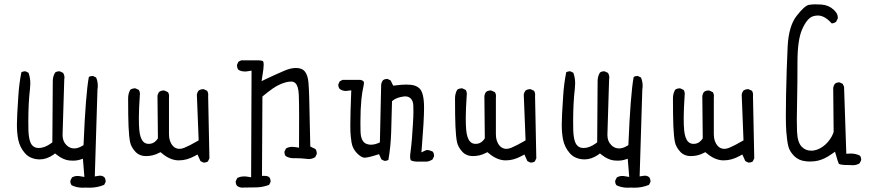

<svg xmlns="http://www.w3.org/2000/svg" viewBox="-20 -747 4040 881"><path d="M390.6 114.3Q426.8 114.3 458 101.1L464.4 88.4Q464.8 86.9 464.8 85.9Q464.8 73.7 458.5 65.9Q450.2 59.1 438.5 59.1Q435.1 59.1 430.7 60.1L415 62.5L427.2 -335Q428.7 -344.7 428.7 -353.5Q428.7 -374.5 420.9 -391.6L407.7 -397.9Q406.2 -398.4 405.3 -398.4Q395 -398.4 387.7 -394Q373 -315.9 363.3 -81.1L357.4 -77.6Q337.9 -65.9 320.3 -65.9Q299.8 -65.9 284.7 -81.5Q267.1 -98.6 267.1 -127.9L274.9 -383.8Q275.9 -388.2 275.9 -390.9Q275.9 -393.6 275.4 -396.5Q274.9 -404.3 269.5 -412.6L255.4 -419.4Q253.9 -419.9 250.2 -419.9Q246.6 -419.9 241.7 -418.5Q236.8 -417 232.9 -414.1Q222.2 -396.5 222.2 -375L220.2 -93.8L214.8 -89.8Q185.1 -67.9 157.7 -67.9Q140.1 -67.9 129.4 -78.6Q124 -84 120.6 -91.3Q111.8 -111.3 110.4 -148.4Q109.9 -166 109.9 -188.5Q109.9 -275.4 117.7 -340.3Q119.1 -352.5 119.1 -363.8Q119.1 -390.6 110.8 -413.1L98.1 -419.4Q96.7 -419.9 94.7 -419.9Q92.8 -419.9 89.8 -419.4Q83.5 -418.5 78.1 -415.5Q67.4 -361.8 64 -304.2Q57.6 -210.9 57.6 -175.3Q57.6 -137.2 63.5 -106.9Q70.8 -71.3 93.8 -44.9Q106 -30.8 120.6 -24.4Q140.1 -15.6 162.1 -15.6Q193.8 -15.6 225.1 -37.1L232.9 -43L240.7 -36.6Q270 -13.7 297.4 -10.7Q307.1 -9.8 315.9 -9.8Q332 -9.8 344.7 -13.7L360.4 -18.6L367.2 64.9Q345.7 61 342.3 60.8Q338.9 60.5 337.2 60.5Q335.4 60.5 333.3 60.5Q331.1 60.5 327.6 61Q324.2 61.5 321.3 62.5Q315.4 64 310.1 67.4L303.2 81.5Q302.7 83 302.7 85.2Q302.7 87.4 303.2 90.8Q304.2 97.2 308.6 103Q331.5 114.3 359.4 114.3Q365.7 114.3 374 113.8Q382.8 114.3 390.6 114.3Z M915 -1Q926.3 -1 934.1 -6.3L940.9 -20.5L935.1 -306.2Q935.5 -309.6 935.5 -311.5Q935.5 -322.8 930.2 -330.6L915.5 -337.4Q914.1 -337.9 913.1 -337.9Q900.4 -337.9 891.1 -331.1Q884.8 -323.2 883.3 -313L891.6 -103L884.8 -99.1Q850.6 -79.1 825.7 -68.8Q814 -64 803.7 -64Q786.6 -64 774.4 -76.2L772.9 -78.1Q755.4 -97.7 755.4 -130.9V-300.3Q755.9 -303.7 755.9 -305.7Q755.9 -316.9 750.5 -324.2L734.9 -331.5Q733.4 -332 730 -332Q726.6 -332 720.9 -330.6Q715.3 -329.1 710.4 -325.2Q704.1 -317.4 702.6 -306.6L704.6 -112.3Q699.2 -104 695.3 -100.6Q682.1 -86.9 663.1 -86.9Q659.7 -86.9 655.8 -87.4Q645.5 -88.9 637.7 -96.7Q622.6 -111.8 619.1 -151.4Q617.2 -170.9 617.2 -207.5Q617.2 -244.1 621.6 -310.5Q622.1 -313.5 622.1 -315.4Q622.1 -326.7 616.7 -334.5L602.1 -341.3Q600.6 -341.8 597.2 -341.8Q593.8 -341.8 588.6 -340.3Q583.5 -338.9 578.1 -335.4Q567.9 -317.9 567.9 -295.9Q567.9 -212.4 569.8 -167Q571.8 -121.6 576.7 -96.2Q581.1 -72.3 603 -48.8Q621.1 -30.8 649.4 -30.8Q682.1 -30.8 708.5 -44.9L716.3 -48.8L723.1 -43.5Q758.8 -13.2 795.9 -11.2Q798.8 -11.2 801.8 -11.2Q836.9 -11.2 873.5 -31.2L886.2 -38.1L899.9 -7.8L912.6 -1.5Q914.1 -1 915 -1Z M1326.7 -21H1340.8Q1362.8 -21 1386.7 -18.1Q1391.1 -17.1 1396 -17.1Q1412.1 -17.1 1426.3 -25.9L1433.1 -39.6Q1433.6 -41 1433.6 -42Q1433.6 -54.2 1427.7 -63L1403.8 -74.7L1398.9 -295.9Q1397.9 -337.9 1395.3 -369.1Q1392.6 -400.4 1379.9 -417.5Q1367.2 -435.1 1337.9 -435.1Q1313 -435.1 1282.2 -421.4Q1243.7 -404.8 1203.1 -385.7L1180.2 -374.5L1184.1 -399.4Q1189.9 -432.6 1189.9 -450.7Q1189.9 -457 1189 -461.4L1187.5 -465.3Q1182.6 -469.7 1168 -470.2H1086.9L1074.2 -463.9L1067.9 -450.7Q1067.4 -449.2 1067.4 -445.8Q1067.4 -442.4 1068.8 -437Q1070.3 -431.6 1073.7 -426.8Q1086.9 -418.9 1104 -418.9Q1110.8 -418.9 1118.7 -420.4L1134.3 -422.9L1132.3 66.4L1117.2 64Q1108.4 62.5 1100.6 62.5Q1082.5 62.5 1068.8 69.8L1062 83.5Q1061.5 85 1061.5 85.9Q1061.5 98.1 1067.9 106Q1076.2 112.3 1086.9 113.8Q1123 113.8 1157.7 112.8Q1188 111.8 1214.8 101.1L1221.2 88.4Q1221.7 86.9 1221.7 83.5Q1221.7 80.1 1220.2 75.2Q1218.8 70.3 1215.3 65.9Q1207.5 60.1 1195.3 60.1H1182.1L1184.1 -304.2Q1212.9 -328.1 1232.2 -341.3Q1251.5 -354.5 1267.1 -360.8Q1294.9 -372.6 1314.9 -372.6Q1316.9 -372.6 1318.4 -372.6Q1328.6 -372.1 1335.7 -365Q1342.8 -357.9 1346.4 -345Q1350.1 -332 1351.1 -311Q1352.5 -278.8 1352.5 -211.4Q1352.5 -144 1352.1 -69.3L1336.4 -71.8Q1328.6 -73.2 1321.3 -73.2Q1305.2 -73.2 1292.5 -65.9L1285.6 -52.2Q1285.2 -50.8 1285.2 -49.8Q1285.2 -38.1 1291 -30.8Q1307.1 -21 1326.7 -21Z M1839.8 -304.7Q1855 -304.7 1864.7 -294.9Q1876 -283.7 1876.5 -261.7Q1877 -250 1877 -232.2Q1877 -214.4 1875 -182.6Q1871.1 -106.4 1863.8 -50.3Q1861.8 -38.1 1861.8 -28.6Q1861.8 -19 1864.3 -13.2L1864.7 -12.2Q1866.7 -10.3 1872.8 -8.3Q1878.9 -6.3 1892.1 -5.4H1936Q1948.2 -5.4 1964.4 -15.1L1971.2 -28.8Q1971.7 -30.3 1971.7 -31.2Q1971.7 -43 1965.8 -51.3Q1950.7 -58.6 1939.9 -58.6Q1936 -58.6 1934.6 -57.6L1913.6 -47.9L1915.5 -70.3Q1925.8 -196.3 1925.8 -252.9Q1925.8 -320.3 1905.3 -340.8Q1890.6 -355.5 1864.7 -357.9Q1855 -358.9 1844.2 -358.9Q1821.8 -358.9 1793.9 -355L1784.2 -354L1772.5 -377.9L1759.3 -384.3Q1757.8 -384.8 1756.8 -384.8Q1744.6 -384.8 1736.8 -378.4Q1730.5 -370.1 1729 -359.4L1723.1 -93.8L1715.3 -90.3Q1697.8 -83 1682.1 -83Q1671.9 -83 1662.6 -86.4Q1635.3 -96.2 1634.3 -145Q1633.8 -165.5 1633.8 -184.6Q1633.8 -244.1 1638.2 -290.5Q1641.1 -321.3 1648.9 -356.9Q1649.9 -361.8 1649.9 -363.8Q1649.9 -365.7 1649.9 -366.7Q1649.9 -367.7 1649.7 -369.1Q1649.4 -370.6 1648.9 -372.1Q1647.9 -374 1646.5 -375Q1642.6 -378.9 1633.8 -380.4H1551.8L1539.1 -374L1532.7 -360.8Q1532.2 -359.4 1532.2 -356Q1532.2 -352.5 1533.7 -347.9Q1535.2 -343.3 1538.6 -338.9Q1551.3 -329.6 1567.4 -329.6Q1571.8 -329.6 1576.2 -330.6L1591.8 -332.5Q1587.4 -223.1 1587.4 -172.9Q1587.4 -138.7 1589.4 -121.6Q1592.3 -91.3 1597.2 -77.1Q1605 -56.2 1621.1 -41Q1637.2 -25.9 1648.9 -23.9Q1650.4 -23.4 1652.3 -23.4Q1668 -23.4 1708 -36.1L1719.2 -39.6L1730 -15.6L1742.7 -9.3Q1744.1 -8.8 1745.1 -8.8Q1755.4 -8.8 1762.2 -13.2Q1772.9 -75.2 1774.9 -140.1L1778.8 -282.7L1783.7 -286.6Q1800.3 -299.8 1832 -304.2Q1835.9 -304.7 1839.8 -304.7Z M2415 -1Q2426.3 -1 2434.1 -6.3L2440.9 -20.5L2435.1 -306.2Q2435.5 -309.6 2435.5 -311.5Q2435.5 -322.8 2430.2 -330.6L2415.5 -337.4Q2414.1 -337.9 2413.1 -337.9Q2400.4 -337.9 2391.1 -331.1Q2384.8 -323.2 2383.3 -313L2391.6 -103L2384.8 -99.1Q2350.6 -79.1 2325.7 -68.8Q2314 -64 2303.7 -64Q2286.6 -64 2274.4 -76.2L2272.9 -78.1Q2255.4 -97.7 2255.4 -130.9V-300.3Q2255.9 -303.7 2255.9 -305.7Q2255.9 -316.9 2250.5 -324.2L2234.9 -331.5Q2233.4 -332 2230 -332Q2226.6 -332 2220.9 -330.6Q2215.3 -329.1 2210.4 -325.2Q2204.1 -317.4 2202.6 -306.6L2204.6 -112.3Q2199.2 -104 2195.3 -100.6Q2182.1 -86.9 2163.1 -86.9Q2159.7 -86.9 2155.8 -87.4Q2145.5 -88.9 2137.7 -96.7Q2122.6 -111.8 2119.1 -151.4Q2117.2 -170.9 2117.2 -207.5Q2117.2 -244.1 2121.6 -310.5Q2122.1 -313.5 2122.1 -315.4Q2122.1 -326.7 2116.7 -334.5L2102.1 -341.3Q2100.6 -341.8 2097.2 -341.8Q2093.8 -341.8 2088.6 -340.3Q2083.5 -338.9 2078.1 -335.4Q2067.9 -317.9 2067.9 -295.9Q2067.9 -212.4 2069.8 -167Q2071.8 -121.6 2076.7 -96.2Q2081.1 -72.3 2103 -48.8Q2121.1 -30.8 2149.4 -30.8Q2182.1 -30.8 2208.5 -44.9L2216.3 -48.8L2223.1 -43.5Q2258.8 -13.2 2295.9 -11.2Q2298.8 -11.2 2301.8 -11.2Q2336.9 -11.2 2373.5 -31.2L2386.2 -38.1L2399.9 -7.8L2412.6 -1.5Q2414.1 -1 2415 -1Z M2890.6 114.3Q2926.8 114.3 2958 101.1L2964.4 88.4Q2964.8 86.9 2964.8 85.9Q2964.8 73.7 2958.5 65.9Q2950.2 59.1 2938.5 59.1Q2935.1 59.1 2930.7 60.1L2915 62.5L2927.2 -335Q2928.7 -344.7 2928.7 -353.5Q2928.7 -374.5 2920.9 -391.6L2907.7 -397.9Q2906.2 -398.4 2905.3 -398.4Q2895 -398.4 2887.7 -394Q2873 -315.9 2863.3 -81.1L2857.4 -77.6Q2837.9 -65.9 2820.3 -65.9Q2799.8 -65.9 2784.7 -81.5Q2767.1 -98.6 2767.1 -127.9L2774.9 -383.8Q2775.9 -388.2 2775.9 -390.9Q2775.9 -393.6 2775.4 -396.5Q2774.9 -404.3 2769.5 -412.6L2755.4 -419.4Q2753.9 -419.9 2750.2 -419.9Q2746.6 -419.9 2741.7 -418.5Q2736.8 -417 2732.9 -414.1Q2722.2 -396.5 2722.2 -375L2720.2 -93.8L2714.8 -89.8Q2685.1 -67.9 2657.7 -67.9Q2640.1 -67.9 2629.4 -78.6Q2624 -84 2620.6 -91.3Q2611.8 -111.3 2610.4 -148.4Q2609.9 -166 2609.9 -188.5Q2609.9 -275.4 2617.7 -340.3Q2619.1 -352.5 2619.1 -363.8Q2619.1 -390.6 2610.8 -413.1L2598.1 -419.4Q2596.7 -419.9 2594.7 -419.9Q2592.8 -419.9 2589.8 -419.4Q2583.5 -418.5 2578.1 -415.5Q2567.4 -361.8 2564 -304.2Q2557.6 -210.9 2557.6 -175.3Q2557.6 -137.2 2563.5 -106.9Q2570.8 -71.3 2593.8 -44.9Q2606 -30.8 2620.6 -24.4Q2640.1 -15.6 2662.1 -15.6Q2693.8 -15.6 2725.1 -37.1L2732.9 -43L2740.7 -36.6Q2770 -13.7 2797.4 -10.7Q2807.1 -9.8 2815.9 -9.8Q2832 -9.8 2844.7 -13.7L2860.4 -18.6L2867.2 64.9Q2845.7 61 2842.3 60.8Q2838.9 60.5 2837.2 60.5Q2835.4 60.5 2833.3 60.5Q2831.1 60.5 2827.6 61Q2824.2 61.5 2821.3 62.5Q2815.4 64 2810.1 67.4L2803.2 81.5Q2802.7 83 2802.7 85.2Q2802.7 87.4 2803.2 90.8Q2804.2 97.2 2808.6 103Q2831.5 114.3 2859.4 114.3Q2865.7 114.3 2874 113.8Q2882.8 114.3 2890.6 114.3Z M3415 -1Q3426.3 -1 3434.1 -6.3L3440.9 -20.5L3435.1 -306.2Q3435.5 -309.6 3435.5 -311.5Q3435.5 -322.8 3430.2 -330.6L3415.5 -337.4Q3414.1 -337.9 3413.1 -337.9Q3400.4 -337.9 3391.1 -331.1Q3384.8 -323.2 3383.3 -313L3391.6 -103L3384.8 -99.1Q3350.6 -79.1 3325.7 -68.8Q3314 -64 3303.7 -64Q3286.6 -64 3274.4 -76.2L3272.9 -78.1Q3255.4 -97.7 3255.4 -130.9V-300.3Q3255.9 -303.7 3255.9 -305.7Q3255.9 -316.9 3250.5 -324.2L3234.9 -331.5Q3233.4 -332 3230 -332Q3226.6 -332 3220.9 -330.6Q3215.3 -329.1 3210.4 -325.2Q3204.1 -317.4 3202.6 -306.6L3204.6 -112.3Q3199.2 -104 3195.3 -100.6Q3182.1 -86.9 3163.1 -86.9Q3159.7 -86.9 3155.8 -87.4Q3145.5 -88.9 3137.7 -96.7Q3122.6 -111.8 3119.1 -151.4Q3117.2 -170.9 3117.2 -207.5Q3117.2 -244.1 3121.6 -310.5Q3122.1 -313.5 3122.1 -315.4Q3122.1 -326.7 3116.7 -334.5L3102.1 -341.3Q3100.6 -341.8 3097.2 -341.8Q3093.8 -341.8 3088.6 -340.3Q3083.5 -338.9 3078.1 -335.4Q3067.9 -317.9 3067.9 -295.9Q3067.9 -212.4 3069.8 -167Q3071.8 -121.6 3076.7 -96.2Q3081.1 -72.3 3103 -48.8Q3121.1 -30.8 3149.4 -30.8Q3182.1 -30.8 3208.5 -44.9L3216.3 -48.8L3223.1 -43.5Q3258.8 -13.2 3295.9 -11.2Q3298.8 -11.2 3301.8 -11.2Q3336.9 -11.2 3373.5 -31.2L3386.2 -38.1L3399.9 -7.8L3412.6 -1.5Q3414.1 -1 3415 -1Z M3892.1 11.2Q3910.2 11.2 3924.3 2.4L3931.2 -11.2Q3931.6 -12.7 3931.6 -13.7Q3931.6 -25.4 3925.8 -32.7Q3907.2 -42.5 3883.8 -42.5Q3880.4 -42.5 3863.3 -41.5L3853 -349.1L3846.7 -362.3L3833.5 -368.7Q3832 -369.1 3828.6 -369.1Q3825.2 -369.1 3820.3 -367.7Q3815.4 -366.2 3811 -362.8Q3804.7 -354.5 3803.2 -343.8L3805.2 -141.1Q3800.3 -127.4 3795.7 -119.6Q3791 -111.8 3787.6 -106.9Q3778.8 -94.2 3767.6 -84Q3742.2 -61 3712.9 -56.2Q3707.5 -55.7 3702.1 -55.7Q3676.8 -55.7 3659.7 -72.8Q3639.2 -92.8 3637.2 -143.6Q3636.2 -166.5 3636.2 -199.2Q3636.2 -231.9 3637.7 -295.2Q3639.2 -358.4 3639.2 -460.9Q3639.2 -563.5 3660.6 -612.3Q3683.6 -664.1 3710.9 -672.4Q3722.2 -675.8 3732.9 -675.8Q3746.6 -675.8 3760.3 -668.9Q3776.9 -661.1 3796.4 -639.6Q3807.6 -640.1 3816.4 -647L3824.2 -662.1Q3824.2 -664.1 3824.2 -667.2Q3824.2 -670.4 3823.2 -675.8Q3819.8 -689 3805.7 -702.1Q3782.7 -723.6 3749.5 -726.1Q3735.8 -727.1 3720.5 -727.1Q3705.1 -727.1 3690.9 -724.6Q3671.4 -720.2 3635.3 -674.1Q3599.1 -627.9 3594.2 -534.2Q3589.4 -436 3586.9 -312.5Q3585.9 -261.2 3585.9 -215.8Q3585.9 -170.4 3587.9 -144Q3591.3 -99.1 3597.4 -75.4Q3603.5 -51.8 3624 -31.2Q3644.5 -10.7 3675.3 -7.3Q3686 -5.9 3696.8 -5.9Q3717.8 -5.9 3734.1 -10Q3750.5 -14.2 3765.4 -21.5Q3780.3 -28.8 3795.9 -40L3811.5 -50.8Q3819.8 -20.5 3823.2 -10.7Q3826.7 -1 3829.1 4.9Q3832 6.8 3841.6 8.5Q3851.1 10.3 3872.1 10.3Q3876 10.3 3880.4 10.3Q3886.7 11.2 3892.1 11.2Z"/></svg>

Font: NaikaiFont
Style: ExtraLight
Weight: 200
Version: Version 1.89